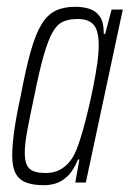

<svg xmlns="http://www.w3.org/2000/svg" viewBox="-20 -538 382 566"><path d="M111 8Q78 8 57 0Q36 -8 26 -27Q16 -46 16 -80Q16 -109 22 -152.5Q28 -196 41 -255Q56 -335 70.5 -386.5Q85 -438 102.5 -466.5Q120 -495 144 -506.5Q168 -518 202 -518Q223 -518 242 -512.5Q261 -507 273.5 -490.5Q286 -474 286 -438H290L309 -510H342L233 0H202L214 -68H210Q196 -34 178.5 -18Q161 -2 143.5 3Q126 8 111 8ZM115 -28Q138 -28 155.5 -37Q173 -46 186.5 -63Q200 -80 209 -106Q216 -125 224 -153Q232 -181 240 -214.5Q248 -248 255 -283Q262 -318 266.5 -349.5Q271 -381 271 -405Q271 -447 256.5 -464.5Q242 -482 209 -482Q183 -482 165.5 -474Q148 -466 135 -443Q122 -420 109 -375Q96 -330 81 -255Q68 -194 60.5 -153.5Q53 -113 53 -88Q53 -63 60 -50Q67 -37 81 -32.5Q95 -28 115 -28Z"/></svg>

Font: Saira UltraCondensed ExtraLight
Style: Italic
Weight: 250
Width: 1
Italic angle: -12°
Designer: Hector Gatti with collaboration of the Omnibus-Type team
Foundry: Omnibus-Type
Version: Version 1.101